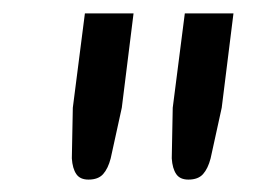

<svg xmlns="http://www.w3.org/2000/svg" viewBox="-20 -736 388 294"><path d="M90 -461ZM184.5 -715.5 166.5 -571 149.5 -493.5Q145.5 -478 138 -469.5Q130.5 -461 115.5 -461Q102.5 -461 96.8 -469.5Q91 -478 90 -493.5L91.5 -571L110 -715.5ZM337.5 -715.5 319.5 -571 302.5 -493.5Q298.5 -478 291 -469.5Q283.5 -461 268.5 -461Q255.5 -461 249.8 -469.5Q244 -478 243 -493.5L244.5 -571L263 -715.5Z"/></svg>

Font: Lato
Style: Italic
Weight: 400
Italic angle: -7°
Designer: Lukasz Dziedzic
Foundry: tyPoland Lukasz Dziedzic
Version: Version 2.007; 2014-02-27